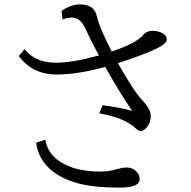

<svg xmlns="http://www.w3.org/2000/svg" viewBox="-20 -813 870 876"><path d="M260.7 -763.2Q304.7 -793 345.2 -793Q410.6 -793 422.4 -737.3Q431.6 -695.8 468.8 -620.1Q485.4 -585.9 489.7 -578.1Q602.5 -615.7 633.8 -653.8Q648.9 -672.4 676.3 -672.4Q701.7 -672.4 721.7 -661.1Q740.7 -650.4 740.7 -633.3Q740.7 -615.2 702.1 -595.2Q648.9 -567.4 518.1 -524.9Q591.8 -394.5 628.9 -356Q668 -314.9 668 -283.2Q668 -250.5 645 -227.1Q633.3 -214.8 623.5 -214.8Q612.8 -214.8 598.6 -228Q548.3 -275.4 433.1 -295.9L447.8 -333Q525.9 -323.2 583 -307.1Q525.4 -391.1 460 -507.8Q335 -473.1 237.3 -473.1Q128.4 -473.1 65.9 -557.1L91.8 -588.9Q141.1 -526.9 234.9 -526.9Q312 -526.9 431.2 -560.1Q388.7 -639.6 370.1 -681.2Q346.7 -732.9 309.1 -732.9Q289.1 -732.9 265.1 -724.1ZM187 -175.8Q196.8 -112.3 254.4 -75.2Q323.7 -30.3 434.6 -30.3Q476.6 -30.3 507.3 -39.6Q539.6 -48.8 558.1 -48.8Q578.1 -48.8 593.3 -38.1Q617.2 -21 617.2 3.9Q617.2 43 527.8 43Q407.2 43 335.9 23.4Q241.7 -2.4 191.9 -58.1Q151.9 -103.5 145 -162.1Z"/></svg>

Font: BIZ UDPMincho
Style: Regular
Weight: 400
Designer: TypeBank Co., Ltd.
Foundry: Morisawa Inc.
Version: Version 1.06